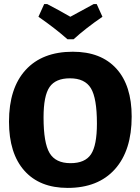

<svg xmlns="http://www.w3.org/2000/svg" viewBox="-20 -908 687 939"><path d="M453 -888 481 -826Q398 -769 340 -716H310Q249 -770 168 -826L196 -888H211Q263 -861 324 -826Q400 -868 438 -888ZM336 -655Q474 -655 549 -572.5Q624 -490 624 -338Q624 -172 542 -80.5Q460 11 311 11Q174 11 99 -73.5Q24 -158 24 -313Q24 -477 105.5 -566Q187 -655 336 -655ZM322 -525Q252 -525 222.5 -482.5Q193 -440 193 -334Q193 -209 222.5 -159.5Q252 -110 325 -110Q396 -110 425 -153.5Q454 -197 454 -304Q454 -428 424.5 -476.5Q395 -525 322 -525Z"/></svg>

Font: Alegreya Sans ExtraBold
Style: Regular
Weight: 800
Designer: Juan Pablo del Peral
Foundry: Huerta Tipografica
Version: Version 2.007